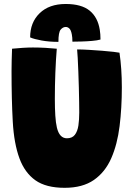

<svg xmlns="http://www.w3.org/2000/svg" viewBox="-20 -906 646 940"><path d="M296.5 13.5Q205.5 13.5 153.5 -23.2Q101.5 -60 75.5 -130Q48.5 -203 42.5 -310.8Q36.5 -418.5 36.5 -557.5Q36.5 -583 37.2 -610.5Q38 -638 39 -667.5Q65 -670 91.2 -671.8Q117.5 -673.5 141 -673.5Q171.5 -673.5 202.2 -671.8Q233 -670 258 -667.5Q253.5 -614.5 251 -550Q248.5 -485.5 248.5 -422Q248.5 -375 250.8 -340Q253 -305 258.5 -281.5Q271 -229 307.5 -229Q333.5 -229 346.5 -246Q359.5 -263 363.8 -291.5Q368 -320 368 -355Q368 -373.5 367.5 -406.2Q367 -439 366 -478.2Q365 -517.5 363.5 -555.2Q362 -593 360.5 -622.2Q359 -651.5 357.5 -664Q382 -664 415 -662Q448 -660 480.2 -657.5Q512.5 -655 536 -652.2Q559.5 -649.5 565 -648Q576.5 -570.5 576.5 -478.5Q576.5 -377.5 565.5 -288.5Q554.5 -199.5 524.8 -131.5Q495 -63.5 439.8 -25Q384.5 13.5 296.5 13.5ZM127.5 -723Q127.5 -796 174 -841.2Q220.5 -886.5 301.5 -886.5Q379 -886.5 419 -853.8Q459 -821 468.5 -760Q472 -739.5 472 -712.5Q457 -708 431.2 -705.8Q405.5 -703.5 379 -702.8Q352.5 -702 334.5 -702Q334.5 -724 331.5 -738Q327.5 -759 319.5 -766.5Q311.5 -774 302 -774Q288 -774 277 -761Q266 -748 266 -701Q220.5 -701 183.5 -707.8Q146.5 -714.5 127.5 -723Z"/></svg>

Font: Grandstander Black
Style: Regular
Weight: 900
Designer: Tyler Finck
Foundry: Etcetera Type Co
Version: Version 1.200; ttfautohint (v1.8.3)